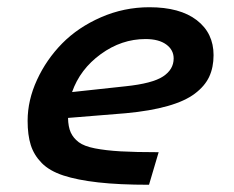

<svg xmlns="http://www.w3.org/2000/svg" viewBox="-20 -506 654 536"><path d="M422.9 -81.1 396 9.8Q312.5 9.8 254.2 3.2Q195.8 -3.4 157 -16.1Q118.2 -28.8 96.4 -51Q74.7 -73.2 65.9 -101.1Q57.1 -128.9 57.1 -168.9Q57.1 -226.1 83.3 -283Q109.4 -339.8 153.6 -384.8Q197.8 -429.7 262 -457.8Q326.2 -485.8 397 -485.8Q482.4 -485.8 529.3 -449.7Q576.2 -413.6 576.2 -352.1Q576.2 -317.9 564 -291.7Q551.8 -265.6 523.9 -244.6Q496.1 -223.6 448 -210Q399.9 -196.3 331.1 -189.9L169.9 -176.8Q170.4 -151.9 177.5 -136.2Q184.6 -120.6 199.7 -109.1Q214.8 -97.7 245.1 -91.8Q275.4 -85.9 316.7 -83.5Q357.9 -81.1 422.9 -81.1ZM386.2 -397Q319.3 -397 261.5 -355Q203.6 -313 181.2 -249L330.1 -265.1Q405.3 -272.9 435.1 -292.5Q464.8 -312 464.8 -342.8Q464.8 -366.7 444.1 -381.8Q423.3 -397 386.2 -397Z"/></svg>

Font: IntelOne Mono Medium
Style: Italic
Weight: 500
Italic angle: -16°
Designer: Fred Shallcrass
Foundry: Frere-Jones Type LLC
Version: Version 1.200;hotconv 1.1.0;makeotfexe 2.6.0;FJTRelease1.2